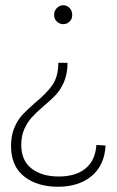

<svg xmlns="http://www.w3.org/2000/svg" viewBox="-20 -548 446 731"><path d="M186 -491Q186 -507 196.5 -517.5Q207 -528 221 -528Q235 -528 245 -517.5Q255 -507 255 -491Q255 -476 245 -466Q235 -456 221 -456Q207 -456 196.5 -466Q186 -476 186 -491ZM201 163Q121 163 71.5 123.5Q22 84 22 8Q22 -32 34.5 -61.5Q47 -91 65 -110.5Q83 -130 114 -157Q158 -193 180 -225Q202 -257 202 -309H237Q237 -268 224.5 -238Q212 -208 193.5 -188Q175 -168 145 -143Q116 -118 100 -100Q84 -82 72.5 -56.5Q61 -31 61 4Q61 63 100 93.5Q139 124 204 124Q268 124 305.5 93.5Q343 63 347 4L382 6Q378 81 329 122Q280 163 201 163Z"/></svg>

Font: TypoPRO Montserrat Alternates
Style: Regular
Weight: 275
Designer: Julieta Ulanovsky
Foundry: Julieta Ulanovsky
Version: Version 6.001